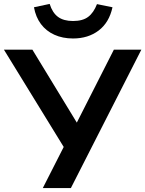

<svg xmlns="http://www.w3.org/2000/svg" viewBox="-32 -958 740 978"><path d="M186 0 306 -236 302 -194 -12 -705H133L362 -329H357L548 -705H688L329 0ZM340 -762Q287 -762 245 -781Q203 -800 176.5 -835.5Q150 -871 141 -921L221 -938Q235 -893 263.5 -872Q292 -851 340 -851Q389 -851 417 -872Q445 -893 462 -937L541 -921Q524 -843 470.5 -802.5Q417 -762 340 -762Z"/></svg>

Font: Nunito Sans 8pt
Style: Bold
Weight: 700
Version: Version 3.101;gftools[0.9.27]